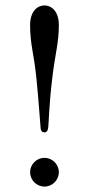

<svg xmlns="http://www.w3.org/2000/svg" viewBox="-20 -678 328 708"><path d="M144 -658C120 -658 91 -639 91 -585C91 -515 105 -480 114 -392C122 -314 128 -224 130 -203C131 -197 134 -190 144 -190C154 -190 157 -199 158 -210C160 -224 160 -284 173 -392C183 -478 197 -520 197 -585C197 -639 168 -658 144 -658ZM91 -43C91 -14 115 10 144 10C173 10 197 -14 197 -43C197 -72 173 -96 144 -96C115 -96 91 -72 91 -43Z"/></svg>

Font: Libertinus Math
Style: Regular
Weight: 400
Designer: Philipp H. Poll
Foundry: Khaled Hosny
Version: Version 6.2